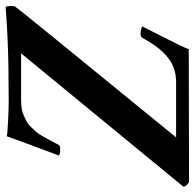

<svg xmlns="http://www.w3.org/2000/svg" viewBox="-46 -666 690 681"><g transform="rotate(-90 299.5 -325.0)"><path d="M284.2 -595.7Q268.6 -595.7 254.6 -593.5Q240.7 -591.3 228.8 -585.4Q216.8 -579.6 207.8 -575Q198.7 -570.3 189.2 -559.8Q179.7 -549.3 174.1 -543.7Q168.5 -538.1 160.2 -523.9Q151.9 -509.8 148.9 -504.4Q146 -499 137.5 -482.9Q128.9 -466.8 127 -462.9Q123 -457 114.3 -457Q92.3 -457 88.9 -461.9Q141.1 -600.1 157.2 -646.5Q166 -644 212.4 -641.8Q258.8 -639.6 275.4 -639.6L402.3 -640.6Q503.9 -642.1 615.2 -650.4Q618.2 -649.9 618.9 -637.7Q619.6 -625.5 618.2 -618.2Q616.7 -614.7 500.5 -471.7Q383.8 -329.1 268.6 -187.5L153.3 -45.9H349.6Q403.8 -45.9 442.4 -80.1Q475.1 -108.4 506.8 -166Q509.8 -171.9 520.5 -171.9Q527.3 -171.9 536.4 -169.9Q545.4 -168 546.9 -166Q538.6 -148.9 506.8 -86.9Q475.1 -24.9 465.8 -1L-1 0Q-6.3 0 -12 -4.6Q-17.6 -9.3 -20 -14.4Q-22.5 -19.5 -20.5 -21.5L451.2 -595.7Z"/></g></svg>

Font: Amiri
Style: Bold Slanted
Weight: 700
Italic angle: 9°
Designer: Khaled Hosny
Version: Version 000.107